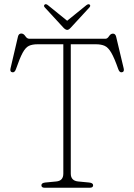

<svg xmlns="http://www.w3.org/2000/svg" viewBox="-20 -882 630 902"><path d="M117.5 -700H476Q484.5 -700 492.2 -712Q500 -724 510.5 -724Q522 -724 525.5 -710L561 -561Q565 -544.5 553 -542.5Q541.5 -540 535.5 -557.5Q517.5 -609 503 -634Q488.5 -659 472 -666.5Q455.5 -674 431 -674H312.5V-66.5Q312.5 -33 347 -29.5L399 -24.5Q417.5 -22.5 417.5 -11.5Q417.5 0 401.5 0H190Q174.5 0 174.5 -11.5Q174.5 -22.5 192.5 -24.5L244.5 -29.5Q277.5 -32.5 277.5 -66.5V-674H156Q131.5 -674 115.8 -666.5Q100 -659 86.5 -634.2Q73 -609.5 55 -557.5Q49 -540 37.5 -542.5Q25.5 -544.5 29.5 -561L64.5 -710.5Q68 -724.5 80 -724.5Q91 -724.5 99 -712.2Q107 -700 117.5 -700ZM312.5 -752Q303 -741.5 296 -741.5Q288 -741.5 278 -752L190.5 -847Q183 -855 190.5 -861Q196.5 -865 206 -857L295.5 -784.5L385 -857Q394.5 -864.5 400.5 -861Q407.5 -855.5 400 -847Z"/></svg>

Font: Fraunces 72pt SuperSoft Thin
Style: Regular
Weight: 100
Version: Version 1.000;[b76b70a41]